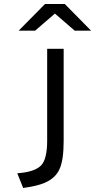

<svg xmlns="http://www.w3.org/2000/svg" viewBox="-20 -805 540 944"><path d="M201.2 -785.2H298.8L427.7 -654.3H347.2L250 -738.3L152.8 -654.3H71.8ZM211.9 -564.9H293V-111.8Q293 -17.1 272.5 26.9Q252.9 70.3 201.2 93.3Q161.6 110.4 93.8 119.1L64.9 46.9Q149.9 41 182.1 8.3Q211.9 -22.9 211.9 -112.8Z"/></svg>

Font: BIZ UDGothic
Style: Regular
Weight: 400
Monospace: yes
Designer: TypeBank Co., Ltd.
Foundry: Morisawa Inc.
Version: Version 1.05